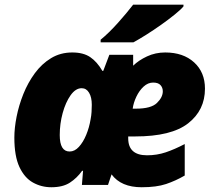

<svg xmlns="http://www.w3.org/2000/svg" viewBox="-20 -786 913 816"><path d="M198.2 9.8Q155.8 9.8 119.9 -10.3Q84 -30.3 62.5 -76.4Q41 -122.6 41 -201.2Q41 -241.7 50.5 -290Q60.1 -338.4 79.3 -386.5Q98.6 -434.6 127.9 -474.6Q157.2 -514.6 197 -538.8Q236.8 -563 287.1 -563Q334.5 -563 363.5 -543.2Q392.6 -523.4 415 -484.9H418.9L444.8 -553.2H545.9V-506.8Q569.3 -529.8 605 -546.4Q640.6 -563 682.1 -563Q758.8 -563 804.9 -521Q851.1 -479 851.1 -409.2Q851.1 -317.9 779.8 -262Q708.5 -206.1 554.2 -206.1H524.9V-198.2Q524.9 -126 605 -126Q647 -126 684.6 -138.7Q722.2 -151.4 765.1 -173.8V-40Q726.6 -17.6 685.8 -3.9Q645 9.8 582 9.8Q494.6 9.8 454.1 -44.9L439 0H328.1L333 -60.1H329.1Q307.1 -29.3 277.1 -9.8Q247.1 9.8 198.2 9.8ZM543.9 -324.2H558.1Q622.1 -324.2 647 -348.4Q671.9 -372.6 671.9 -397.9Q671.9 -413.6 662.1 -424.3Q652.3 -435.1 630.9 -435.1Q608.9 -435.1 590.3 -418Q571.8 -400.9 559.6 -375.2Q547.4 -349.6 543.9 -324.2ZM275.9 -142.1Q297.4 -142.1 315.4 -161.9Q333.5 -181.6 346.4 -212.9Q359.4 -244.1 365.2 -279.8Q368.2 -294.9 369.1 -310.3Q370.1 -325.7 370.1 -340.8Q370.1 -372.6 358.6 -391.8Q347.2 -411.1 327.1 -411.1Q301.3 -411.1 280 -381.1Q258.8 -351.1 246.3 -305.4Q233.9 -259.8 233.9 -211.9Q233.9 -142.1 275.9 -142.1ZM407.7 -606V-617.2Q442.4 -645.5 480.2 -687.7Q518.1 -730 545.9 -766.1H759.8V-758.8Q749 -745.6 723.4 -724.9Q697.8 -704.1 665.8 -681.4Q633.8 -658.7 602.1 -638.7Q570.3 -618.7 546.9 -606Z"/></svg>

Font: Open Sans ExtraBold
Style: Italic
Weight: 800
Italic angle: -12°
Designer: Monotype Design Team
Foundry: Monotype Imaging Inc.
Version: Version 3.000; ttfautohint (v1.8.4)